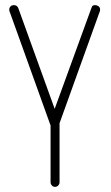

<svg xmlns="http://www.w3.org/2000/svg" viewBox="-20 -491 432 748"><path d="M370 -454Q370 -450 368.5 -445.5Q367 -441 366 -439L212 -11V219Q212 226 207 231.5Q202 237 194 237Q187 237 182 231.5Q177 226 177 219V-3Q177 -5 176 -5L20 -439Q19 -441 17.5 -445.5Q16 -450 16 -453Q16 -461 21 -466Q26 -471 34 -471Q46 -471 51 -460L193 -67L334 -454Q336 -460 338.5 -465.5Q341 -471 351 -471Q358 -471 364 -466.5Q370 -462 370 -454Z"/></svg>

Font: AkaAcidDosis
Style: ExtraLight
Weight: 250
Designer: Edgar Tolentino, Pablo Impallari, Igino Marini, Aka-Acid
Foundry: Edgar Tolentino, Pablo Impallari, Igino Marini, Aka-Acid
Version: Version 1.007